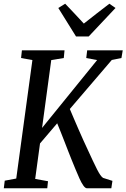

<svg xmlns="http://www.w3.org/2000/svg" viewBox="-20 -1014 681 1034"><path d="M0.5 0 5.5 -41 67.5 -52.5 154.5 -690.5 93.5 -701.5 98 -743H327.5L323.5 -701.5L256 -690.5L206.5 -325L503 -690.5L444.5 -701.5L449.5 -743H641L634 -701.5L582 -691L356 -427Q366 -403 378.5 -374Q391 -345 404 -315Q417 -285 429.2 -258.2Q441.5 -231.5 451 -211Q467.5 -175 480.2 -148Q493 -121 502.5 -102.2Q512 -83.5 520 -72Q528 -60.5 535 -56L585.5 -40L579.5 0H448Q439 -0.5 429 -14.5Q419 -28.5 408.5 -51.5Q398 -74.5 386.8 -102Q375.5 -129.5 364.5 -156.5Q356 -177 346.8 -201.2Q337.5 -225.5 327.2 -251.8Q317 -278 307 -303.2Q297 -328.5 288 -350L195.5 -241.5L169.5 -50.5L238.5 -38L234.5 0ZM389.5 -817.5 294 -971 331 -994Q356.5 -967.5 381.5 -940.8Q406.5 -914 431.5 -887Q465.5 -914 500 -940.8Q534.5 -967.5 569 -994L602 -971L457.5 -817.5Z"/></svg>

Font: Merriweather 24pt SemiCondensed
Style: Italic
Weight: 400
Width: 4
Italic angle: -7.8°
Designer: Eben Sorkin
Foundry: Eben Sorkin
Version: Version 2.101